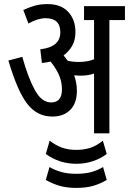

<svg xmlns="http://www.w3.org/2000/svg" viewBox="-20 -652 631 939"><path d="M515 0V-554H591V-622H391V-554H440V-362Q407 -349 364 -349Q335 -349 311 -355Q301 -369 291 -381Q317 -400 333 -428Q349 -456 349 -495Q349 -556 313.5 -594Q278 -632 213 -632Q178 -632 151 -624.5Q124 -617 94 -603L119 -537Q165 -563 203 -563Q275 -563 275 -494Q275 -422 177 -411L185 -344Q207 -346 227 -351Q250 -324 266.5 -289.5Q283 -255 283 -215Q283 -151 230 -151Q184 -151 151 -210.5Q118 -270 89 -374L21 -356Q65 -207 113 -144.5Q161 -82 236 -82Q291 -82 323.5 -114.5Q356 -147 356 -208Q356 -231 352 -249.5Q348 -268 343 -284Q360 -282 374 -282Q411 -282 440 -292V0ZM502 101 483 36Q451 62 420 71.5Q389 81 353 81Q313 81 282 69.5Q251 58 223 36L204 101Q270 149 353 149Q397 149 435 136Q473 123 502 101ZM502 228 484 165Q451 184 420.5 191Q390 198 353 198Q312 198 281 189.5Q250 181 222 165L204 228Q233 245 269 256Q305 267 353 267Q399 267 433.5 257.5Q468 248 502 228Z"/></svg>

Font: Noto Sans Devanagari Extra Condensed
Style: Regular
Weight: 400
Width: 2
Designer: Monotype Design Team
Foundry: Monotype Imaging Inc.
Version: 1.000